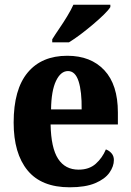

<svg xmlns="http://www.w3.org/2000/svg" viewBox="-20 -786 556 816"><path d="M276 10Q156 10 97 -62Q38 -134 38 -265Q38 -406 97.5 -477.5Q157 -549 266 -549Q366 -549 423.5 -487.5Q481 -426 481 -308V-257H195Q197 -157 227 -111Q257 -65 314 -65Q359 -65 387 -90Q415 -115 430 -151Q444 -146 454 -134.5Q464 -123 464 -106Q464 -79 445 -52Q426 -25 384.5 -7.5Q343 10 276 10ZM327 -321Q328 -397 314 -440.5Q300 -484 269 -484Q238 -484 218 -442Q198 -400 197 -321ZM202 -619Q215 -640 232.5 -665.5Q250 -691 266 -717.5Q282 -744 292 -766H449V-756Q441 -743 421 -723.5Q401 -704 375 -682Q349 -660 322.5 -640Q296 -620 273 -606H202Z"/></svg>

Font: Noto Serif Tamil Condensed ExtraBold
Style: Regular
Weight: 800
Width: 3
Designer: Indian Type Foundry, Tom Grace, and the Monotype Design Team
Foundry: Monotype Imaging Inc.
Version: Version 2.004; ttfautohint (v1.8.4.7-5d5b)